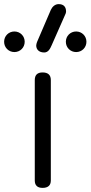

<svg xmlns="http://www.w3.org/2000/svg" viewBox="-97 -913 440 933"><path d="M150 -524C150 -549 136 -561 110 -561C85 -561 72 -549 72 -524V-36C72 -12 85 0 110 0C136 0 150 -12 150 -36ZM-77 -710C-77 -682 -55 -660 -27 -660C1 -660 23 -682 23 -710C23 -738 1 -760 -27 -760C-55 -760 -77 -738 -77 -710ZM223 -710C223 -682 245 -660 273 -660C301 -660 323 -682 323 -710C323 -738 301 -760 273 -760C245 -760 223 -738 223 -710ZM222 -847C223 -850 224 -854 224 -857C224 -880 212 -893 188 -893C170 -893 157 -880 150 -865L83 -709C81 -705 79 -695 79 -692C79 -673 92 -658 118 -658C138 -658 147 -677 154 -693Z"/></svg>

Font: Numismatica Pro
Style: Regular
Weight: 400
Designer: Chris Hopkins
Foundry: Edward C. D. Hopkins
Version: Version 2.19D